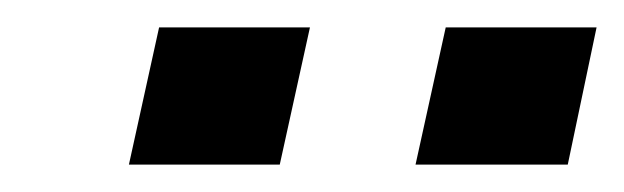

<svg xmlns="http://www.w3.org/2000/svg" viewBox="-20 -725 455 140"><path d="M283 -605 305 -705H415L394 -605ZM74 -605 96 -705H206L184 -605Z"/></svg>

Font: Saira SemiBold
Style: Italic
Weight: 600
Italic angle: -12°
Designer: Hector Gatti with collaboration of the Omnibus-Type team
Foundry: Omnibus-Type
Version: Version 1.100; ttfautohint (v1.8.3)